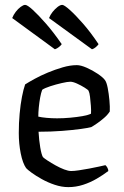

<svg xmlns="http://www.w3.org/2000/svg" viewBox="-20 -767 507 787"><path d="M260 0Q233 0 204.5 -9.5Q176 -19 151 -33Q126 -47 109 -59.5Q92 -72 87 -78Q73 -98 65 -138Q57 -178 57 -222Q57 -263 60.5 -301Q64 -339 70 -370Q76 -401 83 -421Q97 -430 121.5 -443.5Q146 -457 176 -469.5Q206 -482 237 -491Q268 -500 295 -500Q311 -500 335 -489.5Q359 -479 380.5 -464.5Q402 -450 410 -439Q417 -430 421.5 -406.5Q426 -383 428.5 -356Q431 -329 430 -310Q421 -296 406.5 -283.5Q392 -271 377.5 -261Q363 -251 354 -246Q344 -243 312 -238.5Q280 -234 234.5 -230.5Q189 -227 138 -227Q140 -192 145 -162.5Q150 -133 156 -123Q161 -118 175.5 -108.5Q190 -99 208 -89Q226 -79 243 -72.5Q260 -66 272 -66Q284 -66 304 -69Q324 -72 345.5 -76Q367 -80 385 -84Q403 -88 412 -90Q416 -87 420 -80Q424 -73 424 -66Q403 -50 376.5 -34.5Q350 -19 320.5 -9.5Q291 0 260 0ZM214 -282Q240 -282 267.5 -284.5Q295 -287 318 -291Q341 -295 353 -301Q354 -314 352.5 -333.5Q351 -353 349 -370Q347 -387 343 -395Q341 -399 326.5 -408Q312 -417 295.5 -424.5Q279 -432 268 -432Q257 -432 233 -426.5Q209 -421 186 -413.5Q163 -406 153 -399Q148 -386 144.5 -366.5Q141 -347 139 -326.5Q137 -306 137 -289Q149 -286 170.5 -284Q192 -282 214 -282ZM205 -565 30 -693Q35 -706 44.5 -718.5Q54 -731 65 -739Q76 -747 83 -747Q92 -747 114.5 -726.5Q137 -706 168.5 -670Q200 -634 233 -586Q230 -581 222 -574.5Q214 -568 205 -565ZM357 -565 181 -693Q186 -706 195.5 -718Q205 -730 216 -738.5Q227 -747 235 -747Q243 -747 266 -726.5Q289 -706 320.5 -670Q352 -634 384 -586Q381 -581 373 -574Q365 -567 357 -565Z"/></svg>

Font: Texturina Medium 12pt Light
Style: Regular
Weight: 300
Version: Version 1.002